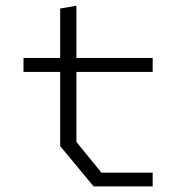

<svg xmlns="http://www.w3.org/2000/svg" viewBox="-20 -666 660 686"><path d="M314.5 0H525.5V-49H342.5L253 -159V-409H525.5V-459H253V-645.5L195 -635.5V-459H64V-409H195V-144Z"/></svg>

Font: Monaspace Krypton ExtraLight
Style: Regular
Weight: 200
Designer: Riley Cran & the Lettermatic Team
Foundry: Lettermatic
Version: Version 1.101 (Monaspace Krypton)